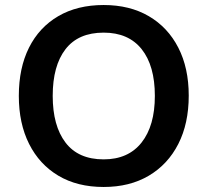

<svg xmlns="http://www.w3.org/2000/svg" viewBox="-20 -735 827 765"><path d="M55 -353Q55 -464 95.5 -545Q136 -626 212 -670.5Q288 -715 393 -715Q497 -715 573 -670.5Q649 -626 690.5 -545Q732 -464 732 -354Q732 -243 690.5 -161.5Q649 -80 573 -35Q497 10 393 10Q288 10 212.5 -35Q137 -80 96 -161.5Q55 -243 55 -353ZM190 -353Q190 -234 241 -167Q292 -100 393 -100Q491 -100 544 -167Q597 -234 597 -353Q597 -473 544.5 -539Q492 -605 393 -605Q292 -605 241 -539Q190 -473 190 -353Z"/></svg>

Font: Mulish ExtraLight
Style: Bold
Weight: 700
Version: Version 3.603